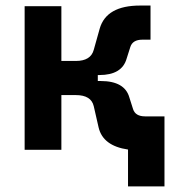

<svg xmlns="http://www.w3.org/2000/svg" viewBox="-20 -540 626 692"><path d="M68.8 0V-517.6H201.2V-320.3H253.4Q307.1 -320.3 317.9 -360.4L339.4 -437Q363.3 -520 484.9 -520H522.5V-397H493.2Q458 -397 449.7 -370.6L436.5 -329.1Q419.9 -269.5 337.9 -269.5H332.5V-248H342.8Q429.7 -248 446.3 -188.5L459.5 -147Q467.8 -120.6 502.9 -120.6H572.8V131.8H441.4V-1Q351.1 -14.2 335.4 -80.6L317.9 -157.2Q308.6 -197.3 253.4 -197.3H201.2V0Z"/></svg>

Font: Cascadia Mono
Style: Bold
Weight: 700
Monospace: yes
Designer: Aaron Bell
Foundry: Saja Typeworks
Version: Version 2404.023; ttfautohint (v1.8.4)